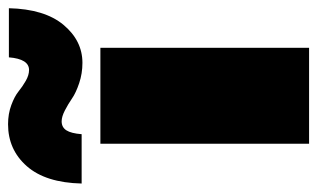

<svg xmlns="http://www.w3.org/2000/svg" viewBox="-226 -590 761 460"><g transform="rotate(-90 154.0 -360.5)"><path d="M363.8 -719.2Q361.8 -633.8 324 -588.4Q286.1 -543 232.9 -543Q207.5 -543 184.3 -550.8Q161.1 -558.6 147.7 -567.9Q134.3 -577.1 119.1 -585Q104 -592.8 92.8 -592.8Q78.6 -592.8 71.3 -581.5Q64 -570.3 62 -544.9H-56.2Q-54.2 -631.3 -14.6 -676.3Q24.9 -721.2 85.9 -721.2Q110.8 -721.2 131.8 -713.4Q152.8 -705.6 164.6 -696Q176.3 -686.5 189.9 -678.7Q203.6 -670.9 215.8 -670.9Q242.2 -670.9 246.1 -719.2ZM269 -500V0H39.1V-500Z"/></g></svg>

Font: Work Sans Black
Style: Regular
Weight: 900
Designer: Wei Huang
Foundry: Wei Huang
Version: Version 2.012